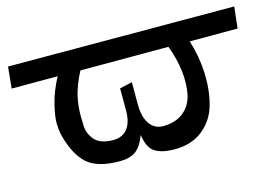

<svg xmlns="http://www.w3.org/2000/svg" viewBox="-135 -642 1113 786"><g transform="rotate(-15 421.5 -249.0)"><path d="M905 -499 895 -408H692Q714 -339 717 -268Q720 -197 703.5 -135.5Q687 -74 638.5 -35Q590 4 515 3Q462 2 434.5 -16.5Q407 -35 399 -90Q382 -44 357 -26Q332 -8 290 -8Q194 -8 150.5 -48Q107 -88 85 -173Q80 -193 79 -222Q78 -251 91 -304Q104 -357 133 -410H-62L-53 -501ZM497 -101Q552 -101 585.5 -129Q619 -157 627.5 -202.5Q636 -248 629.5 -301Q623 -354 602 -409H229Q215 -383 205 -356.5Q195 -330 190.5 -310Q186 -290 184 -268.5Q182 -247 182 -235.5Q182 -224 182.5 -208.5Q183 -193 183 -190Q183 -157 204.5 -129.5Q226 -102 275 -99Q321 -96 344 -123Q367 -150 367 -201V-296L420 -308V-214Q420 -160 441 -130.5Q462 -101 497 -101Z"/></g></svg>

Font: OpenDyslexic
Style: Regular
Weight: 400
Designer: Abbie Gonzalez
Version: Version 0.920;hotconv 1.0.109;makeotfexe 2.5.65596